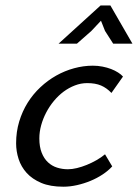

<svg xmlns="http://www.w3.org/2000/svg" viewBox="-20 -685 513 715"><path d="M40 0ZM397.9 -65.4Q383.3 -49.3 362.3 -35.4Q341.3 -21.5 317.1 -11.5Q293 -1.5 266.8 4.4Q240.7 10.3 215.8 10.3Q167 10.3 133.5 -3.9Q100.1 -18.1 79.3 -41Q58.6 -64 49.3 -92.8Q40 -121.6 40 -151.4Q40 -194.3 51.5 -232.4Q63 -270.5 83 -302.5Q103 -334.5 130.4 -360.1Q157.7 -385.7 189.5 -403.6Q221.2 -421.4 256.1 -430.9Q291 -440.4 325.7 -440.4Q344.2 -440.4 361.6 -437Q378.9 -433.6 393.6 -428Q408.2 -422.4 419.7 -415Q431.2 -407.7 438 -399.9L395 -338.9Q377.4 -357.4 356.4 -366.5Q335.4 -375.5 304.7 -375.5Q281.2 -375.5 259 -366.9Q236.8 -358.4 217 -343.8Q197.3 -329.1 180.7 -309.1Q164.1 -289.1 152.1 -266.1Q140.1 -243.2 133.3 -218.5Q126.5 -193.8 126.5 -169.4Q126.5 -138.2 135.3 -116.2Q144 -94.2 158.7 -80.6Q173.3 -66.9 192.6 -60.8Q211.9 -54.7 232.9 -54.7Q248.5 -54.7 266.6 -59.1Q284.7 -63.5 303.2 -71Q321.8 -78.6 339.4 -88.6Q356.9 -98.6 371.1 -110.4ZM354.5 -664.6H391.1L473.1 -522.5H401.4L371.1 -569.8L356 -607.9L320.3 -569.8L266.6 -522.5H198.2Z"/></svg>

Font: PT Astra Sans
Style: Italic
Weight: 400
Italic angle: -16°
Designer: A.Korolkova, I. Chaeva
Foundry: ParaType Ltd
Version: Version 1.001; ttfautohint (v1.6)